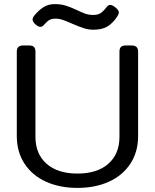

<svg xmlns="http://www.w3.org/2000/svg" viewBox="-20 -902 756 937"><path d="M333 -786Q306 -798 287.5 -804.5Q269 -811 252 -811Q232 -811 221 -804.5Q210 -798 193 -779Q186 -771 177 -771Q165 -771 150 -786Q139 -797 139 -807Q139 -816 149 -828Q170 -853 193 -867.5Q216 -882 248 -882Q277 -882 301 -874.5Q325 -867 355 -853Q379 -841 397 -835Q415 -829 435 -829Q456 -829 469.5 -837Q483 -845 500 -867Q508 -878 518 -878Q528 -878 543 -866Q560 -853 560 -841Q560 -834 552 -821Q529 -787 503 -772Q477 -757 435 -757Q411 -757 388.5 -764.5Q366 -772 333 -786ZM62 -238V-650Q62 -680 92 -680H123Q139 -680 146 -672.5Q153 -665 153 -650V-234Q153 -151 207 -103Q261 -55 358 -55Q455 -55 509 -103Q563 -151 563 -234V-650Q563 -665 570 -672.5Q577 -680 593 -680H623Q654 -680 654 -650V-238Q654 -161 616.5 -103.5Q579 -46 512 -15.5Q445 15 358 15Q271 15 204 -15.5Q137 -46 99.5 -103.5Q62 -161 62 -238Z"/></svg>

Font: Mitr Light
Style: Regular
Weight: 300
Designer: Thanarat Vachiruckul
Foundry: Cadson Demak
Version: Version 1.002